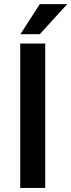

<svg xmlns="http://www.w3.org/2000/svg" viewBox="-20 -925 351 945"><path d="M80.6 -756.8H175.8L311 -904.8H175.8ZM202.6 -710.9H79.6V0H202.6Z"/></svg>

Font: Roboto Medium
Style: Regular
Weight: 500
Designer: Google
Version: Version 2.137; 2017